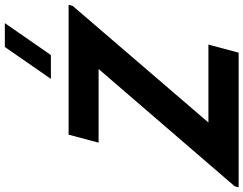

<svg xmlns="http://www.w3.org/2000/svg" viewBox="-212 -902 1030 813"><g transform="rotate(-90 303.5 -495.0)"><path d="M477.4 -795 612.6 -990H511.6L376.4 -795ZM-82.6 0H487.4L521.7 -128H191.7L685.7 -703L690.3 -720H140.3L106.3 -593H418.3L-78.1 -17Z"/></g></svg>

Font: Manrope
Style: ExtraBoldItalic
Weight: 800
Italic angle: -15°
Designer: Mikhail Sharanda
Foundry: Mikhail Sharanda
Version: Version 4.502;hotconv 1.0.109;makeotfexe 2.5.65596